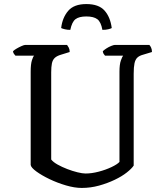

<svg xmlns="http://www.w3.org/2000/svg" viewBox="-20 -925 804 945"><path d="M382 0Q347 0 304.5 -12.5Q262 -25 223.5 -43.5Q185 -62 159 -81Q133 -100 131 -113V-572Q131 -609 137 -628Q143 -647 148 -651H56Q53 -655 49 -659.5Q45 -664 44 -673Q50 -679 62 -686Q74 -693 86.5 -698.5Q99 -704 105 -704H310Q314 -699 318.5 -690.5Q323 -682 323 -669L281 -656Q260 -650 249.5 -640Q239 -630 235.5 -613Q232 -596 232 -569V-140Q242 -127 263.5 -115Q285 -103 311 -93Q337 -83 361.5 -77Q386 -71 401 -71Q431 -71 465.5 -80Q500 -89 528.5 -102.5Q557 -116 568 -128V-572Q568 -608 575 -627.5Q582 -647 586 -651H497Q493 -655 490 -660Q487 -665 486 -673Q492 -679 503.5 -686.5Q515 -694 527.5 -699Q540 -704 546 -704H715Q720 -699 724 -690Q728 -681 728 -669L685 -656Q666 -651 656 -641.5Q646 -632 642 -613.5Q638 -595 638 -562V-110Q628 -95 604 -76Q580 -57 544.5 -40Q509 -23 467.5 -11.5Q426 0 382 0ZM405 -905Q466 -905 494.5 -873Q523 -841 530 -787Q525 -784 513 -781Q501 -778 484 -778Q477 -817 459 -830.5Q441 -844 405 -844Q369 -844 351.5 -830.5Q334 -817 326 -778Q311 -778 299 -781Q287 -784 281 -787Q287 -838 315.5 -871.5Q344 -905 405 -905Z"/></svg>

Font: Texturina Medium 12pt
Style: Regular
Weight: 400
Version: Version 1.002